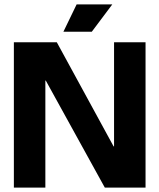

<svg xmlns="http://www.w3.org/2000/svg" viewBox="-20 -852 724 872"><path d="M43 0V-660H238L496 -187H498V-660H641V0H456L188 -486H186V0ZM397 -708H268L328 -832H490Z"/></svg>

Font: Bricolage Grotesque 96pt Bricolage Grotesque 48pt Regular
Style: Bold
Weight: 700
Designer: Mathieu Triay
Foundry: Atelier Triay
Version: Version 1.001; ttfautohint (v1.8.4.7-5d5b);gftools[0.9.33.de